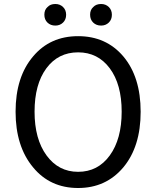

<svg xmlns="http://www.w3.org/2000/svg" viewBox="-20 -928 782 961"><path d="M371 13Q231 13 146 -90Q58 -195 58 -369Q58 -543 146 -646Q231 -747 371 -747Q511 -747 597 -646Q684 -543 684 -368.5Q684 -194 597 -90Q510 13 371 13ZM371 -68Q470 -68 529.5 -150Q589 -232 589 -369Q589 -506 529.5 -586Q470 -666 371 -666Q271 -666 212 -586Q153 -506 153 -369Q153 -232 213 -150Q273 -68 371 -68ZM257 -800Q233 -800 217.5 -815Q202 -830 202 -854.5Q202 -879 218 -893Q232 -908 257 -908Q280 -908 295.5 -893Q311 -878 311 -854Q311 -830 295.5 -815Q280 -800 257 -800ZM486 -800Q462 -800 446.5 -815Q431 -830 431 -854.5Q431 -879 447 -893Q461 -908 486 -908Q509 -908 524.5 -893Q540 -878 540 -854Q540 -830 524.5 -815Q509 -800 486 -800Z"/></svg>

Font: GenSenRounded JP R
Style: Regular
Weight: 400
Version: Version 1.501;PS 1;hotconv 16.6.51;makeotf.lib2.5.65220